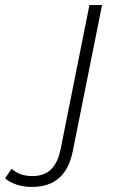

<svg xmlns="http://www.w3.org/2000/svg" viewBox="-192 -542 478 760"><path d="M-172 164 -146 126Q-114 155 -64 155Q-18 155 9.5 129Q37 103 48 48L162 -522H212L97 52Q83 126 42.5 162Q2 198 -66 198Q-98 198 -125.5 189Q-153 180 -172 164Z"/></svg>

Font: Idrija
Style: Italic
Weight: 300
Italic angle: -11.3°
Designer: Julieta Ulanovsky
Foundry: Julieta Ulanovsky
Version: Version 7.200